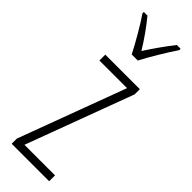

<svg xmlns="http://www.w3.org/2000/svg" viewBox="-259 -775 786 786"><g transform="rotate(45 133.5 -382.0)"><path d="M117 -606H152C177 -653 213 -713 242 -756V-764H220C186 -720 163 -687 135 -644C110 -686 76 -733 50 -764H29V-756C53 -722 92 -655 117 -606ZM245 0V-34H68L241 -499V-529H41V-495H201L28 -30V0Z"/></g></svg>

Font: Noto Sans Kannada ExtraCondensed ExtraLight
Style: Regular
Weight: 200
Width: 2
Designer: Jelle Bosma - Monotype Design Team
Foundry: Monotype Imaging Inc.
Version: Version 2.005